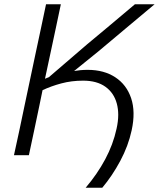

<svg xmlns="http://www.w3.org/2000/svg" viewBox="-20 -733 750 907"><path d="M384.5 154Q439.5 89.5 477 19.5Q514.5 -50.5 530.5 -124.5Q538.5 -160 538.5 -190.5Q538.5 -218.5 532 -243Q518.5 -294 478.2 -323Q438 -352 372.5 -352Q318 -352 269.5 -339Q221 -326 181 -307L166.5 -236.5Q152.5 -170.5 141 -115Q129 -59 116.5 0H46Q59 -59 71 -115Q82.5 -170.5 96.5 -236.5L146.5 -473Q161 -540.5 173 -597Q184.5 -653 197.5 -713H267.5Q255 -653.5 243 -597Q231 -540.5 216.5 -473L192.5 -361Q202.5 -365 211 -368.5L392.5 -524.5Q445.5 -568.5 497.5 -612Q549 -655.5 617.5 -713H710.5Q641.5 -655 575.5 -600Q509.5 -544.5 445 -490.5L330 -397.5Q344 -400 359.8 -401.5Q375.5 -403 394.5 -403Q471 -403 524.5 -368Q578 -333 599.5 -269Q621 -205 602 -117.5Q586 -43.5 548.2 27Q510.5 97.5 463 154Z"/></svg>

Font: Heraclito Light
Style: Italic
Weight: 300
Italic angle: -12°
Designer: Kostas Bartsokas (font) & Cristiano Sobral (main changes)
Foundry: Kostas Bartsokas (font) & Cristiano Sobral (main changes)
Version: Version 1.00;July 8, 2020;FontCreator 13.0.0.2655 64-bit